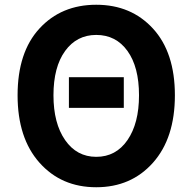

<svg xmlns="http://www.w3.org/2000/svg" viewBox="-20 -774 810 808"><path d="M270 -320V-449H501V-320ZM385 14Q238 14 146 -89.5Q54 -193 54 -373Q54 -554 146 -654Q238 -754 385 -754Q532 -754 624 -653.5Q716 -553 716 -373Q716 -193 624 -89.5Q532 14 385 14ZM385 -114Q468 -114 516.5 -184.5Q565 -255 565 -373Q565 -492 516.5 -559.5Q468 -627 385 -627Q303 -627 254 -559.5Q205 -492 205 -373Q205 -255 254 -184.5Q303 -114 385 -114Z"/></svg>

Font: Source Han Sans CN Bold
Style: Bold
Weight: 700
Designer: Ryoko NISHIZUKA 西塚涼子 (kana & ideographs); Paul D. Hunt (Latin, Greek & Cyrillic); Wenlong ZHANG 张文龙 (bopomofo); Sandoll 
Foundry: Adobe Systems Incorporated
Version: Version 1.00;May 30, 2023;FontCreator 11.5.0.2422 32-bit